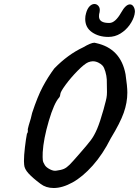

<svg xmlns="http://www.w3.org/2000/svg" viewBox="-20 -886 696 962"><path d="M101 -61Q100 -66 100 -79Q100 -107 105 -149Q110 -191 115 -216Q119 -220 119.5 -228Q120 -236 119 -238Q119 -241 124 -258Q136 -295 141 -320Q168 -402 194 -451Q220 -500 252 -543Q320 -613 397 -649Q436 -672 453 -672Q456 -672 462 -670Q585 -643 609 -514Q618 -453 618 -422Q618 -372 600 -321Q582 -270 535 -193Q495 -113 444.5 -56.5Q394 0 343.5 28Q293 56 249 56Q210 56 183 35Q144 6 123 -17Q102 -40 101 -61ZM376 -113Q418 -161 435 -183.5Q452 -206 466.5 -240Q481 -274 499 -338L505 -361Q511 -382 513.5 -395.5Q516 -409 516 -425L515 -488Q514 -506 508 -527Q502 -548 494 -557Q486 -566 472.5 -572.5Q459 -579 445 -579Q435 -579 422 -574Q403 -566 369 -531.5Q335 -497 308.5 -461Q282 -425 282 -413Q282 -412 281 -407Q280 -402 277 -398Q251 -370 224.5 -280Q198 -190 194 -123Q193 -94 194.5 -83Q196 -72 205 -58Q212 -47 230.5 -37.5Q249 -28 263 -31Q287 -34 300.5 -40Q314 -46 328.5 -60.5Q343 -75 376 -113ZM407 -791Q407 -806 411 -819Q417 -842 428.5 -854Q440 -866 453 -866Q464 -866 472 -857.5Q480 -849 480 -836Q480 -829 479 -825Q476 -816 476 -804Q476 -770 529 -771Q558 -772 587 -823Q610 -864 631 -864Q642 -864 649 -853Q656 -842 656 -827Q656 -823 654 -813Q648 -787 629.5 -761Q611 -735 583.5 -718Q556 -701 523 -701Q475 -701 441 -724.5Q407 -748 407 -791Z"/></svg>

Font: Caveat
Style: Bold
Weight: 700
Designer: Pablo Impallari
Foundry: Pablo Impallari
Version: Version 1.500; ttfautohint (v1.6)